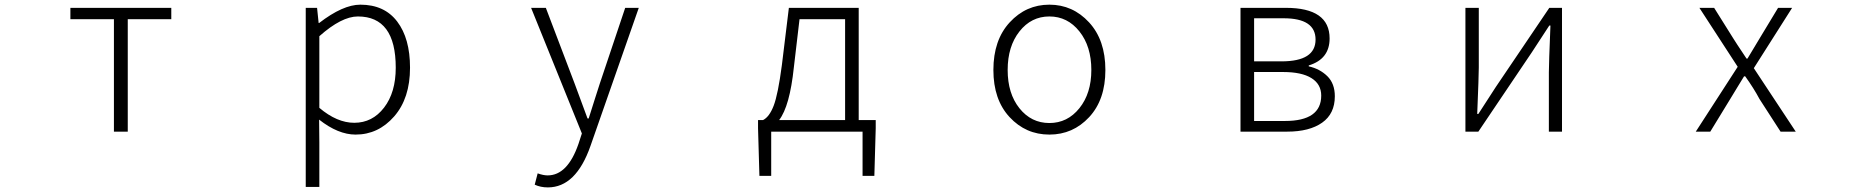

<svg xmlns="http://www.w3.org/2000/svg" viewBox="-20 -567 8040 827"><path d="M470.7 0V-484.4H283.2V-533.2H717.8V-484.4H530.3V0Z M1296.9 238.3V-533.2H1345.7L1352.5 -467.8H1354.5Q1457 -546.9 1532.2 -546.9Q1635.7 -546.9 1690.9 -474.1Q1746.1 -401.4 1746.1 -275.4Q1746.1 -143.6 1677.7 -65.4Q1609.4 12.7 1511.7 12.7Q1436.5 12.7 1354.5 -51.8L1355.5 45.9V238.3ZM1505.9 -38.1Q1584 -38.1 1634.3 -103.5Q1684.6 -168.9 1684.6 -275.4Q1684.6 -496.1 1521.5 -496.1Q1451.2 -496.1 1355.5 -411.1V-102.5Q1431.6 -38.1 1505.9 -38.1Z M2339.8 240.2Q2308.6 240.2 2283.2 228.5L2295.9 179.7Q2320.3 188.5 2338.9 188.5Q2424.8 188.5 2471.7 52.7L2486.3 7.8L2267.6 -533.2H2331.1L2455.1 -207Q2492.2 -105.5 2510.7 -56.6H2515.6Q2524.4 -85 2542.5 -141.6Q2560.5 -198.2 2563.5 -207L2672.9 -533.2H2731.4L2523.4 61.5Q2460.9 240.2 2339.8 240.2Z M3423.8 -484.4 3399.4 -277.3Q3381.8 -109.4 3335.9 -49.8H3620.1V-484.4ZM3678.7 -49.8H3752V-14.6L3746.1 190.4H3695.3V0H3301.8V190.4H3251L3245.1 -14.6V-49.8H3266.6Q3293.9 -63.5 3312.5 -111.8Q3331.1 -160.2 3347.7 -286.1L3377.9 -533.2H3678.7Z M4258.8 -265.6Q4258.8 -394.5 4329.1 -470.7Q4399.4 -546.9 4500 -546.9Q4600.6 -546.9 4670.9 -470.7Q4741.2 -394.5 4741.2 -265.6Q4741.2 -137.7 4671.4 -62.5Q4601.6 12.7 4500 12.7Q4398.4 12.7 4328.6 -62.5Q4258.8 -137.7 4258.8 -265.6ZM4680.7 -265.6Q4680.7 -367.2 4629.4 -431.6Q4578.1 -496.1 4500 -496.1Q4421.9 -496.1 4371.1 -431.6Q4320.3 -367.2 4320.3 -265.6Q4320.3 -164.1 4371.1 -100.6Q4421.9 -37.1 4500 -37.1Q4578.1 -37.1 4629.4 -101.1Q4680.7 -165 4680.7 -265.6Z M5323.2 0V-533.2H5518.6Q5707 -533.2 5707 -401.4Q5707 -312.5 5617.2 -285.2V-281.2Q5665 -270.5 5697.3 -238.8Q5729.5 -207 5729.5 -152.3Q5729.5 -77.1 5674.8 -38.6Q5620.1 0 5524.4 0ZM5381.8 -302.7H5500Q5646.5 -302.7 5646.5 -396.5Q5646.5 -488.3 5508.8 -488.3H5381.8ZM5381.8 -45.9H5514.6Q5670.9 -45.9 5670.9 -155.3Q5670.9 -204.1 5628.9 -230.5Q5586.9 -256.8 5506.8 -256.8H5381.8Z M6292 0V-533.2H6349.6V-276.4Q6349.6 -242.2 6342.8 -76.2H6347.7L6422.9 -192.4L6653.3 -533.2H6708V0H6651.4V-255.9Q6651.4 -291 6658.2 -457H6653.3Q6599.6 -374 6578.1 -341.8L6347.7 0Z M7284.2 0 7464.8 -279.3 7299.8 -533.2H7363.3L7445.3 -402.3Q7452.1 -390.6 7502.9 -314.5H7506.8L7559.6 -402.3L7638.7 -533.2H7699.2L7534.2 -273.4L7714.8 0H7649.4L7558.6 -140.6Q7534.2 -186.5 7497.1 -238.3H7492.2Q7484.4 -226.6 7464.4 -192.9Q7444.3 -159.2 7432.6 -140.6L7346.7 0Z"/></svg>

Font: Gen Shin Gothic Monospace Light
Style: Regular
Weight: 300
Designer: [Source Han Sans]
Ryoko NISHIZUKA  (kana & ideographs); Paul D. Hunt (Latin, Greek & Cyrillic); Wenlong ZHANG  (bopomofo
Version: Version 1.002.20150607